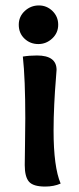

<svg xmlns="http://www.w3.org/2000/svg" viewBox="-20 -682 289 706"><path d="M116 -478Q188 -478 188 -425Q188 -419 185 -384.5Q182 -350 179.5 -299Q177 -248 177 -202Q177 -68 203 -7Q178 4 146 4Q102 4 86.5 -14Q71 -32 71 -75Q71 -91 72 -152.5Q73 -214 73 -247Q73 -392 64 -474Q88 -478 116 -478ZM121 -520Q91 -520 70 -540Q49 -560 49 -591Q49 -621 71 -641.5Q93 -662 123 -662Q152 -662 173 -641.5Q194 -621 194 -591Q194 -561 172 -540.5Q150 -520 121 -520Z"/></svg>

Font: Overlock
Style: Bold
Weight: 700
Designer: Dario Muhafara
Foundry: Dario Manuel Muhafara
Version: Version 1.001